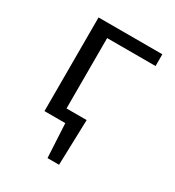

<svg xmlns="http://www.w3.org/2000/svg" viewBox="-143 -500 669 735"><g transform="rotate(30 192.0 -132.0)"><path d="M78 -414H360V-362H146V-51H235L229 150H178L170 0H78Z"/></g></svg>

Font: QiushuiShotai Bright
Style: Regular
Weight: 400
Designer: Christian Thalmann (Catharsis Fonts)
Version: Version 1.250;